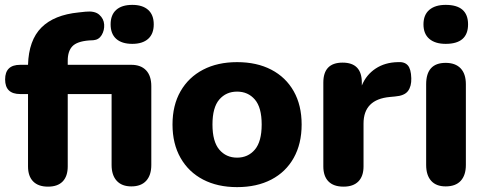

<svg xmlns="http://www.w3.org/2000/svg" viewBox="-20 -757 1986 788"><path d="M523 -577Q480 -577 457 -597.5Q434 -618 434 -657Q434 -696 457 -716.5Q480 -737 523 -737Q565 -737 588 -716.5Q611 -696 611 -657Q611 -618 588 -597.5Q565 -577 523 -577ZM177 9Q137 9 116 -12.5Q95 -34 95 -74V-371H63Q1 -371 1 -431Q1 -491 63 -491H95Q98 -592 150 -644Q202 -696 303 -706L331 -709Q369 -713 387.5 -696.5Q406 -680 407.5 -656.5Q409 -633 397.5 -613.5Q386 -594 364 -592L345 -591Q296 -587 277 -567Q258 -547 258 -508V-491H519Q558 -491 579.5 -468.5Q601 -446 601 -403V-80Q601 -38 580 -15Q559 8 519 8Q480 8 459 -15Q438 -38 438 -80V-371H258V-74Q258 -34 237.5 -12.5Q217 9 177 9Z M953 11Q873 11 813.5 -20Q754 -51 721 -109Q688 -167 688 -246Q688 -325 721 -382.5Q754 -440 813.5 -471Q873 -502 953 -502Q1034 -502 1093.5 -471Q1153 -440 1185.5 -382.5Q1218 -325 1218 -246Q1218 -167 1185.5 -109Q1153 -51 1093.5 -20Q1034 11 953 11ZM953 -110Q998 -110 1026 -143Q1054 -176 1054 -246Q1054 -316 1026 -348.5Q998 -381 953 -381Q908 -381 880 -348.5Q852 -316 852 -246Q852 -176 880 -143Q908 -110 953 -110Z M1390 9Q1349 9 1328 -12.5Q1307 -34 1307 -74V-418Q1307 -500 1386 -500Q1465 -500 1465 -418V-406Q1483 -450 1521.5 -475.5Q1560 -501 1613 -502Q1640 -504 1653.5 -489Q1667 -474 1668 -436Q1669 -403 1654.5 -383.5Q1640 -364 1601 -361L1580 -359Q1472 -349 1472 -250V-74Q1472 -34 1451 -12.5Q1430 9 1390 9Z M1809 8Q1770 8 1749.5 -15Q1729 -38 1729 -80V-411Q1729 -499 1809 -499Q1849 -499 1870.5 -476.5Q1892 -454 1892 -411V-80Q1892 -38 1871 -15Q1850 8 1809 8ZM1809 -577Q1766 -577 1742 -597.5Q1718 -618 1718 -657Q1718 -696 1742 -716.5Q1766 -737 1809 -737Q1901 -737 1901 -657Q1901 -577 1809 -577Z"/></svg>

Font: Chiron GoRound TC EB
Style: Regular
Weight: 700
Designer: Ryoko NISHIZUKA 西塚涼子 (kana, bopomofo & ideographs); Paul D. Hunt (Latin, Greek & Cyrillic); Sandoll Communications 산돌커뮤니
Foundry: Adobe
Version: Version 1.000;hotconv 1.1.1;makeotfexe 2.6.0